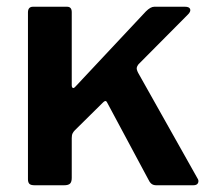

<svg xmlns="http://www.w3.org/2000/svg" viewBox="-20 -550 630 570"><path d="M566 -21Q571 -14 568 -7Q565 0 554 0H444Q435 0 429.5 -4.5Q424 -9 420 -18L300 -242Q297 -249 294 -250Q291 -251 285 -245L202 -163Q198 -159 195.5 -154Q193 -149 193 -140V-22Q193 -10 188 -5Q183 0 170 0H83Q71 0 67 -4.5Q63 -9 63 -18V-513Q63 -530 78 -530H179Q193 -530 193 -514V-297Q193 -291 196 -289Q199 -287 205 -294L413 -516Q427 -530 438 -530H529Q542 -530 544.5 -523Q547 -516 538 -507L391 -359Q387 -354 386 -349Q385 -344 390 -334L566 -21Z"/></svg>

Font: Libre Franklin Thin SemiBold
Style: Regular
Weight: 600
Version: Version 3.000